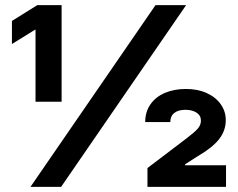

<svg xmlns="http://www.w3.org/2000/svg" viewBox="-20 -727 925 747"><path d="M585 -707H704.1L217.8 0H98.6ZM118.2 -611.3H116.2L26.4 -555.7V-645.5L125 -707H219.7V-331.1H118.2ZM553.7 -73.2 708 -190.4Q736.3 -211.9 749 -226.1Q761.7 -240.2 761.7 -257.8Q761.7 -277.8 744.6 -288.8Q727.5 -299.8 701.2 -299.8Q673.8 -299.8 658.2 -287.6Q642.6 -275.4 642.6 -252H544.9Q544.9 -291.5 565.2 -320.8Q585.4 -350.1 621.3 -365.5Q657.2 -380.9 703.1 -380.9Q749.5 -380.9 784.7 -364.7Q819.8 -348.6 839.1 -321Q858.4 -293.5 858.4 -259.8Q858.4 -218.3 832 -185.1Q805.7 -151.9 749 -119.1L700.2 -87.9V-84H859.4V0H553.7Z"/></svg>

Font: Pretendard GOV ExtraBold
Style: Regular
Weight: 800
Designer: Base glyphs from Inter by Rasmus Andersson; Hangeul glyphs from Noto Sans CJK(Source Han Sans) by Jang Soo-young and Kan
Foundry: Kil Hyung-jin
Version: Version 1.309